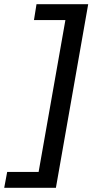

<svg xmlns="http://www.w3.org/2000/svg" viewBox="-38 -778 438 910"><path d="M-4 37H145L272 -683H123L135 -758H380L227 112H-18Z"/></svg>

Font: KoHo SemiBold
Style: Italic
Weight: 600
Italic angle: -10°
Version: Version 1.000; ttfautohint (v1.6)